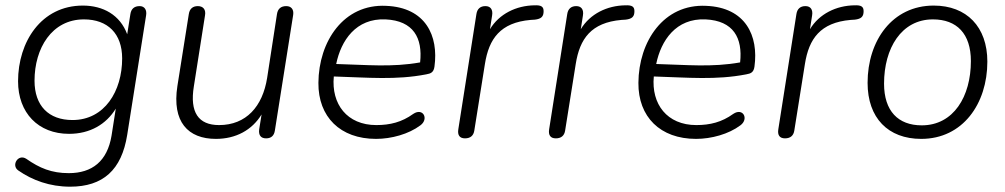

<svg xmlns="http://www.w3.org/2000/svg" viewBox="-20 -515 3786 723"><path d="M244 188C368 188 438 125 459 -7L530 -456C534 -478 524 -492 506 -492C486 -492 474 -482 471 -462L459 -386C432 -459 368 -494 292 -494C135 -494 48 -357 48 -209C48 -90 124 -11 240 -11C319 -11 380 -47 416 -106L400 -4C384 92 327 137 239 137C174 137 129 118 79 83C48 63 21 108 49 127C102 164 168 188 244 188ZM253 -63C163 -63 110 -117 110 -211C110 -333 175 -442 296 -442C386 -442 440 -388 440 -295C440 -172 374 -63 253 -63Z M793 8C868 8 929 -25 965 -84L956 -28C953 -5 963 6 982 6C1001 6 1012 -4 1015 -23L1084 -459C1087 -479 1077 -492 1058 -492C1038 -492 1026 -482 1023 -462L986 -222C969 -114 907 -44 805 -44C727 -44 694 -92 710 -190L752 -457C756 -479 745 -492 725 -492C706 -492 694 -482 691 -462L648 -191C627 -56 688 8 793 8Z M1396 8C1454 8 1519 -10 1563 -43C1596 -67 1573 -111 1536 -86C1493 -55 1449 -44 1397 -44C1287 -44 1227 -123 1237 -227C1368 -223 1471 -213 1585 -235C1603 -238 1613 -243 1616 -264C1632 -380 1583 -487 1434 -493C1274 -501 1180 -359 1179 -203C1178 -75 1261 8 1396 8ZM1246 -274C1264 -362 1320 -447 1432 -442C1537 -437 1572 -372 1562 -280C1456 -261 1360 -271 1246 -274Z M1731 6C1751 6 1763 -4 1766 -23L1806 -274C1821 -369 1864 -430 1978 -440L1994 -441C2019 -444 2027 -453 2027 -473C2027 -490 2018 -496 1993 -495C1924 -494 1860 -463 1825 -405L1833 -456C1837 -479 1827 -492 1808 -492C1789 -492 1777 -482 1774 -462L1706 -29C1702 -6 1711 6 1731 6Z M2073 6C2093 6 2105 -4 2108 -23L2148 -274C2163 -369 2206 -430 2320 -440L2336 -441C2361 -444 2369 -453 2369 -473C2369 -490 2360 -496 2335 -495C2266 -494 2202 -463 2167 -405L2175 -456C2179 -479 2169 -492 2150 -492C2131 -492 2119 -482 2116 -462L2048 -29C2044 -6 2053 6 2073 6Z M2601 8C2659 8 2724 -10 2768 -43C2801 -67 2778 -111 2741 -86C2698 -55 2654 -44 2602 -44C2492 -44 2432 -123 2442 -227C2573 -223 2676 -213 2790 -235C2808 -238 2818 -243 2821 -264C2837 -380 2788 -487 2639 -493C2479 -501 2385 -359 2384 -203C2383 -75 2466 8 2601 8ZM2451 -274C2469 -362 2525 -447 2637 -442C2742 -437 2777 -372 2767 -280C2661 -261 2565 -271 2451 -274Z M2936 6C2956 6 2968 -4 2971 -23L3011 -274C3026 -369 3069 -430 3183 -440L3199 -441C3224 -444 3232 -453 3232 -473C3232 -490 3223 -496 3198 -495C3129 -494 3065 -463 3030 -405L3038 -456C3042 -479 3032 -492 3013 -492C2994 -492 2982 -482 2979 -462L2911 -29C2907 -6 2916 6 2936 6Z M3449 8C3605 8 3698 -124 3698 -283C3698 -414 3620 -494 3496 -494C3340 -494 3247 -362 3247 -203C3247 -71 3324 8 3449 8ZM3451 -43C3362 -43 3309 -97 3309 -200C3309 -333 3374 -442 3493 -442C3583 -442 3636 -388 3636 -285C3636 -152 3571 -43 3451 -43Z"/></svg>

Font: SN Pro Light
Style: Italic
Weight: 300
Italic angle: -8.99998°
Designer: Tobias Whetton
Foundry: Supernotes
Version: Version 1.001;Glyphs 3.2 (3249)